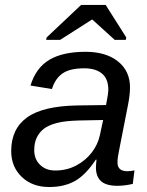

<svg xmlns="http://www.w3.org/2000/svg" viewBox="-20 -748 596 778"><path d="M455.6 4.9Q410.2 4.9 389.4 -13.9Q368.7 -32.7 368.7 -69.8Q368.7 -77.6 369.6 -85.4Q370.6 -93.3 371.1 -101.1H368.2Q327.6 -39.6 284.2 -14.9Q240.7 9.8 179.2 9.8Q110.8 9.8 68.1 -31.2Q25.4 -72.3 25.4 -135.7Q25.4 -226.1 90.1 -272.5Q154.8 -318.8 296.4 -320.8L409.7 -322.3Q418.9 -368.7 418.9 -384.3Q418.9 -428.7 393.1 -450Q367.2 -471.2 321.3 -471.2Q263.2 -471.2 233.4 -450.4Q203.6 -429.7 190.4 -387.2L103.5 -401.4Q125.5 -473.1 179.9 -505.6Q234.4 -538.1 326.2 -538.1Q409.7 -538.1 458.3 -499Q506.8 -460 506.8 -394Q506.8 -361.8 497.6 -317.4L461.4 -132.8Q456.1 -108.4 456.1 -89.8Q456.1 -71.8 466.1 -63Q476.1 -54.2 495.6 -54.2Q509.8 -54.2 524.9 -57.6L518.1 -2.9Q502 1 486.3 2.9Q470.7 4.9 455.6 4.9ZM118.7 -139.6Q118.7 -103 142.3 -80.1Q166 -57.1 203.6 -57.1Q251 -57.1 289.1 -77.6Q327.1 -97.7 352.1 -130.4Q377 -163.1 384.8 -200.7L397.9 -261.7L300.8 -259.8Q242.7 -258.3 209.7 -249.5Q176.8 -240.7 158.2 -226.6Q140.1 -212.9 129.4 -191.4Q118.7 -169.9 118.7 -139.6ZM353 -668.9 223.6 -586.4H167L168.9 -596.2L308.6 -728H408.2L491.7 -596.2L489.7 -586.4H444.8L354 -668.9Z"/></svg>

Font: Arimo
Style: Italic
Weight: 400
Italic angle: -12°
Designer: Steve Matteson
Foundry: Monotype Imaging Inc.
Version: Version 1.33